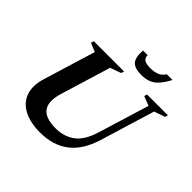

<svg xmlns="http://www.w3.org/2000/svg" viewBox="-211 -1062 1278 1278"><g transform="rotate(45 428.5 -422.5)"><path d="M254 -269Q224.5 -172.5 258.8 -126.2Q293 -80 389 -80Q469.5 -80 525.5 -122.2Q581.5 -164.5 612 -266L721.5 -623.5L655 -649L661 -670H857L851 -649L774.5 -623L656.5 -236Q617.5 -109 537.2 -48Q457 13 337 13Q243.5 13 182 -19.2Q120.5 -51.5 99 -112Q77.5 -172.5 103.5 -257.5L215.5 -624L153.5 -649L159.5 -670H444.5L438 -649L361.5 -621.5ZM553.5 -809Q630.5 -809 658.5 -858H712.5Q687.5 -810.5 663.2 -783.8Q639 -757 609.8 -745.8Q580.5 -734.5 540.5 -734.5Q479.5 -734.5 454.8 -761.5Q430 -788.5 435 -858H478.5Q478 -832.5 495 -820.8Q512 -809 553.5 -809Z"/></g></svg>

Font: Newsreader Text
Style: Bold Italic
Weight: 700
Italic angle: -17°
Designer: Hugues Gentile
Foundry: Production Type
Version: Version 1.001